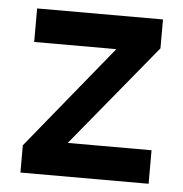

<svg xmlns="http://www.w3.org/2000/svg" viewBox="-43 -541 555 582"><g transform="rotate(5 235.0 -250.0)"><path d="M430 0H40V-83L297 -398H47V-500H430V-412L175 -102H430Z"/></g></svg>

Font: Kulim Park SemiBold
Style: Regular
Weight: 600
Designer: Noponies / Dale Sattler
Foundry: Noponies
Version: Version 1.000; ttfautohint (v1.8.3)